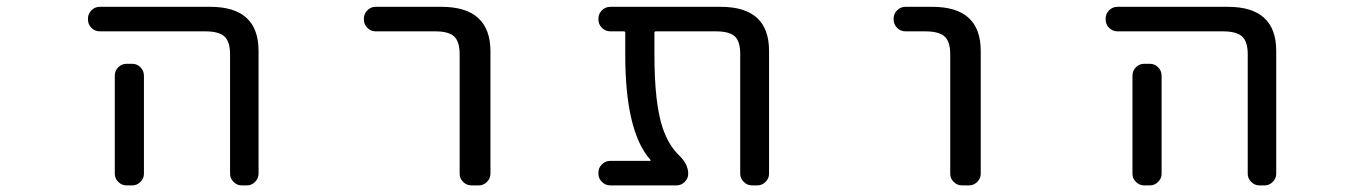

<svg xmlns="http://www.w3.org/2000/svg" viewBox="-20 -567 4040 566"><path d="M274.4 -474.6Q259.8 -474.6 249.5 -484.9Q239.3 -495.1 239.3 -509.8V-511.7Q239.3 -526.4 249.5 -536.6Q259.8 -546.9 274.4 -546.9H599.6Q742.2 -546.9 742.2 -417V-54.7Q742.2 -41 731.9 -30.8Q721.7 -20.5 708 -20.5H692.4Q678.7 -20.5 668.5 -30.8Q658.2 -41 658.2 -54.7V-407.2Q658.2 -444.3 641.6 -459.5Q625 -474.6 585 -474.6ZM370.1 -378.9Q383.8 -378.9 394 -368.7Q404.3 -358.4 404.3 -343.8V-99.6V-54.7Q404.3 -41 394 -30.8Q383.8 -20.5 370.1 -20.5H352.5Q338.9 -20.5 328.6 -30.8Q318.4 -41 318.4 -54.7V-99.6V-343.8Q318.4 -358.4 328.6 -368.7Q338.9 -378.9 352.5 -378.9Z M1086.9 -474.6Q1073.2 -474.6 1063 -484.9Q1052.7 -495.1 1052.7 -509.8V-511.7Q1052.7 -526.4 1063 -536.6Q1073.2 -546.9 1086.9 -546.9H1281.2Q1424.8 -546.9 1425.8 -417V-54.7Q1425.8 -41 1415.5 -30.8Q1405.3 -20.5 1391.6 -20.5H1370.1Q1355.5 -20.5 1345.2 -30.8Q1335 -41 1335 -54.7V-407.2Q1335 -444.3 1318.8 -459.5Q1302.7 -474.6 1262.7 -474.6Z M2247.1 -54.7Q2247.1 -41 2236.8 -30.8Q2226.6 -20.5 2212.9 -20.5H2197.3Q2182.6 -20.5 2172.4 -30.8Q2162.1 -41 2162.1 -54.7V-407.2Q2162.1 -444.3 2146.5 -459.5Q2130.9 -474.6 2089.8 -474.6H1914.1Q1909.2 -474.6 1909.2 -470.7V-405.3Q1909.2 -261.7 1933.6 -189.5Q1951.2 -138.7 1980.5 -110.4Q2008.8 -84 2008.8 -54.7Q2008.8 -41 1998.5 -30.8Q1988.3 -20.5 1974.6 -20.5H1779.3Q1764.6 -20.5 1754.4 -30.8Q1744.1 -41 1744.1 -54.7V-58.6Q1744.1 -72.3 1754.4 -82.5Q1764.6 -92.8 1779.3 -92.8H1896.5Q1897.5 -92.8 1897.9 -93.8Q1898.4 -94.7 1897.5 -95.7Q1823.2 -178.7 1823.2 -405.3V-470.7Q1823.2 -474.6 1818.4 -474.6H1779.3Q1764.6 -474.6 1754.4 -484.9Q1744.1 -495.1 1744.1 -509.8V-511.7Q1744.1 -526.4 1754.4 -536.6Q1764.6 -546.9 1779.3 -546.9H2104.5Q2247.1 -546.9 2247.1 -417Z M2649.4 -474.6Q2634.8 -474.6 2624.5 -484.9Q2614.3 -495.1 2614.3 -509.8V-511.7Q2614.3 -526.4 2624.5 -536.6Q2634.8 -546.9 2649.4 -546.9H2728.5Q2871.1 -546.9 2871.1 -417V-54.7Q2871.1 -41 2860.8 -30.8Q2850.6 -20.5 2836.9 -20.5H2815.4Q2801.8 -20.5 2791.5 -30.8Q2781.2 -41 2781.2 -54.7V-407.2Q2781.2 -444.3 2764.6 -459.5Q2748 -474.6 2707 -474.6Z M3274.4 -474.6Q3259.8 -474.6 3249.5 -484.9Q3239.3 -495.1 3239.3 -509.8V-511.7Q3239.3 -526.4 3249.5 -536.6Q3259.8 -546.9 3274.4 -546.9H3599.6Q3742.2 -546.9 3742.2 -417V-54.7Q3742.2 -41 3731.9 -30.8Q3721.7 -20.5 3708 -20.5H3692.4Q3678.7 -20.5 3668.5 -30.8Q3658.2 -41 3658.2 -54.7V-407.2Q3658.2 -444.3 3641.6 -459.5Q3625 -474.6 3585 -474.6ZM3370.1 -378.9Q3383.8 -378.9 3394 -368.7Q3404.3 -358.4 3404.3 -343.8V-99.6V-54.7Q3404.3 -41 3394 -30.8Q3383.8 -20.5 3370.1 -20.5H3352.5Q3338.9 -20.5 3328.6 -30.8Q3318.4 -41 3318.4 -54.7V-99.6V-343.8Q3318.4 -358.4 3328.6 -368.7Q3338.9 -378.9 3352.5 -378.9Z"/></svg>

Font: Rounded-L Mgen+ 2m regular
Style: Regular
Weight: 400
Designer: [Source Han Sans]
Ryoko NISHIZUKA  (kana & ideographs); Paul D. Hunt (Latin, Greek & Cyrillic); Wenlong ZHANG  (bopomofo
Version: Version 1.059.20150602